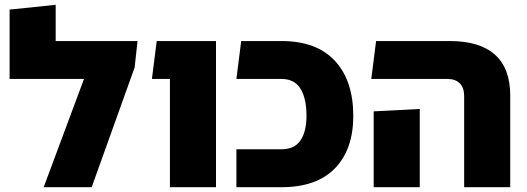

<svg xmlns="http://www.w3.org/2000/svg" viewBox="-20 -780 2196 800"><path d="M212 -609H553L541 -499L362 0H162L330 -451H20V-740L212 -760Z M688 0V-609H880V0ZM613 -451 633 -609H815V-451Z M965 0V-158H1153Q1207 -158 1232 -195Q1257 -232 1257 -297Q1257 -370 1232 -410.5Q1207 -451 1153 -451H965L985 -609H1153Q1299 -609 1375.5 -526.5Q1452 -444 1452 -297Q1452 -157 1375.5 -78.5Q1299 0 1153 0Z M1914 0V-379Q1914 -415 1895.5 -433Q1877 -451 1845 -451H1527L1547 -609H1854Q1979 -609 2042.5 -552Q2106 -495 2106 -382V0ZM1537 0V-316L1729 -326V0Z"/></svg>

Font: Noto Sans Hebrew Thin Black
Style: Regular
Weight: 900
Version: Version 3.001